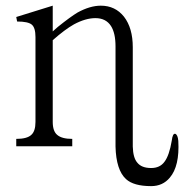

<svg xmlns="http://www.w3.org/2000/svg" viewBox="-20 -504 663 663"><path d="M36.1 1H229.5V-24.4Q193.4 -24.4 177.7 -38.1Q162.1 -50.8 162.1 -83V-365.2Q204.1 -402.3 235.4 -419.9Q275.4 -441.4 309.6 -441.4Q345.7 -441.4 363.3 -414.1Q378.9 -389.6 378.9 -343.8V2Q380.9 83 415 114.3Q441.4 138.7 502 138.7Q542 138.7 566.4 109.4Q600.6 69.3 595.7 -17.6Q593.8 -39.1 585 -42Q576.2 -43.9 573.2 -18.6Q564.5 33.2 547.9 54.7Q532.2 76.2 502 76.2Q468.8 76.2 454.1 57.6Q439.5 41 438.5 2V-340.8Q438.5 -407.2 408.2 -446.3Q377.9 -484.4 328.1 -484.4Q291 -484.4 248 -460.9Q223.6 -446.3 179.7 -411.1L162.1 -395.5V-484.4L36.1 -445.3L39.1 -429.7Q77.1 -429.7 89.8 -418.9Q102.5 -408.2 102.5 -376V-83Q102.5 -50.8 87.9 -38.1Q73.2 -24.4 36.1 -24.4Z"/></svg>

Font: Batang
Style: Regular
Weight: 400
Version: Version 2.21